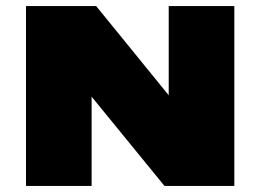

<svg xmlns="http://www.w3.org/2000/svg" viewBox="-20 -615 861 635"><path d="M66 0V-595H298L568 -263H538V-595H755V0H524L253 -332H283V0Z"/></svg>

Font: Encode Sans SC Expanded Black
Style: Regular
Weight: 900
Width: 7
Designer: Multiple Designers
Foundry: Impallari Type
Version: Version 3.002